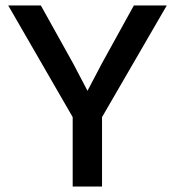

<svg xmlns="http://www.w3.org/2000/svg" viewBox="-20 -680 637 700"><path d="M352 -253V0H245V-253L10 -660H129L247 -448L299 -349L351 -448L468 -660H588Z"/></svg>

Font: Work Sans Medium
Style: Regular
Weight: 500
Designer: Wei Huang
Foundry: Wei Huang
Version: Version 1.500